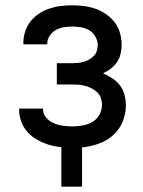

<svg xmlns="http://www.w3.org/2000/svg" viewBox="-20 -548 540 723"><path d="M211 155V6Q221 7 230 7.5Q239 8 249 8H251Q228 8 205 5.5Q182 3 160.5 -4Q139 -11 119 -22.5Q99 -34 83.5 -51Q68 -68 60 -90Q52 -112 52 -135V-139H142V-137Q142 -119 154 -105Q166 -91 182.5 -84Q199 -77 217 -74.5Q235 -72 253 -72Q272 -72 291.5 -75.5Q311 -79 327.5 -88.5Q344 -98 354 -115.5Q364 -133 364 -153Q364 -166 360 -178.5Q356 -191 346.5 -200Q337 -209 325.5 -215Q314 -221 301.5 -224.5Q289 -228 276 -229Q263 -230 250 -230H194V-310H250Q261 -310 272.5 -311Q284 -312 294.5 -315Q305 -318 315 -323.5Q325 -329 333 -337Q341 -345 344.5 -356Q348 -367 348 -378Q348 -394 339.5 -409.5Q331 -425 317 -433.5Q303 -442 286.5 -445Q270 -448 253 -448Q237 -448 221 -445.5Q205 -443 191 -435.5Q177 -428 167.5 -414Q158 -400 158 -384V-381H68V-387Q68 -409 75 -430Q82 -451 95.5 -468Q109 -485 127.5 -497Q146 -509 167 -516Q188 -523 209.5 -525.5Q231 -528 253 -528Q275 -528 297.5 -525Q320 -522 341 -514.5Q362 -507 380.5 -494Q399 -481 412.5 -463Q426 -445 432 -423Q438 -401 438 -379Q438 -362 434 -345Q430 -328 420.5 -314Q411 -300 397 -289.5Q383 -279 368 -272Q386 -264 403 -253Q420 -242 432 -226Q444 -210 449 -190.5Q454 -171 454 -151Q454 -119 441.5 -89Q429 -59 405 -38Q381 -17 350.5 -6.5Q320 4 289 7V155Z"/></svg>

Font: Iosevka Custom Medium
Style: Regular
Weight: 500
Monospace: yes
Designer: Belleve Invis
Foundry: Belleve Invis
Version: Version 32.5.0; ttfautohint (v1.8.4)